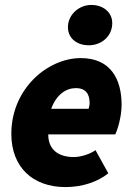

<svg xmlns="http://www.w3.org/2000/svg" viewBox="-20 -748 542 780"><path d="M246 12C316 12 378 -10 420 -44L368 -138C346 -122 308 -110 280 -110C222 -110 176 -136 176 -202H448C456 -216 474 -272 474 -322C474 -426 430 -512 308 -512C174 -512 26 -388 26 -204C26 -70 112 12 246 12ZM188 -306C210 -366 250 -390 288 -390C330 -390 344 -364 344 -330C344 -321 342 -313 340 -306ZM340 -564C394 -564 436 -602 436 -654C436 -702 394 -728 352 -728C298 -728 256 -686 256 -638C256 -588 298 -564 340 -564Z"/></svg>

Font: Source Sans Pro Black
Style: Italic
Weight: 900
Italic angle: -11°
Designer: Paul D. Hunt
Foundry: Adobe Systems Incorporated
Version: Version 3.006;hotconv 1.0.111;makeotfexe 2.5.65597